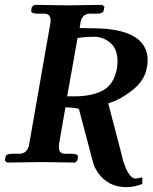

<svg xmlns="http://www.w3.org/2000/svg" viewBox="-20 -667 627 789"><path d="M460.9 -387.2Q462.9 -403.3 462.9 -415Q462.9 -465.8 433.3 -491Q403.8 -516.1 365.2 -516.1Q332 -516.1 298.8 -511.2Q273.9 -369.1 255.9 -271H284.2Q358.4 -271 403.6 -295.7Q448.7 -320.3 460.9 -387.2ZM583 -387.2Q574.2 -336.4 525.6 -297.6Q477.1 -258.8 424.8 -242.2Q434.6 -203.1 455.8 -123.5Q477.1 -43.9 485.8 -6.8Q509.8 67.4 537.1 66.9L564.9 62V88.9Q531.7 102.1 500 102.1Q449.2 102.1 414.1 75.4Q378.9 48.8 363.8 5.9L305.2 -215.8H306.2Q303.2 -224.6 249 -226.1L222.2 -73.2V-62Q222.2 -35.2 247.1 -35.2H272.9Q300.8 -35.2 300.8 -22.9Q300.8 -22 300.3 -20.5Q299.8 -19 299.3 -15.6Q298.8 -12.2 297.9 -7.8L289.1 1Q188 -1 149.9 -1L8.8 1L0 -6.8L2.9 -22.9Q3.9 -35.2 33.2 -35.2H59.1Q93.3 -35.2 100.1 -75.2Q114.3 -156.2 143.6 -324.2Q172.9 -492.2 187 -571.8Q188 -573.7 188 -583Q188 -610.8 162.1 -610.8H136.2Q108.4 -610.8 107.9 -623Q107.9 -626 110.8 -638.2L121.1 -647Q221.2 -645 258.8 -645L400.9 -647L409.2 -639.2L405.8 -623Q403.8 -610.8 376 -610.8H350.1Q315.9 -610.8 310.1 -570.8Q310.1 -566.9 309.1 -561.5Q308.1 -556.2 307.1 -551.8Q313 -551.8 330.6 -551.3Q348.1 -550.8 358.9 -550.8Q586.9 -550.8 586.9 -418Q586.9 -404.3 583 -387.2Z"/></svg>

Font: Linux Libertine O
Style: Semibold Italic
Weight: 600
Italic angle: -11.5°
Designer: Philipp H. Poll
Foundry: Philipp H. Poll
Version: Version 5.1.2